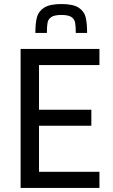

<svg xmlns="http://www.w3.org/2000/svg" viewBox="-20 -930 559 950"><path d="M82 0V-688H472V-608H173V-387H432V-308H173V-80H472V0ZM411 -767H355Q355 -802 351.5 -819Q348 -836 333 -846Q318 -856 284 -856Q250 -856 234.5 -846Q219 -836 215.5 -819Q212 -802 212 -767H155Q155 -816 163 -845.5Q171 -875 199 -892.5Q227 -910 284 -910Q341 -910 368.5 -892.5Q396 -875 403.5 -846Q411 -817 411 -767Z"/></svg>

Font: Saira Semi Condensed
Style: Regular
Weight: 400
Width: 4
Designer: Hector Gatti with collaboration of the Omnibus-Type team
Foundry: Omnibus-Type
Version: Version 1.001; ttfautohint (v1.8)